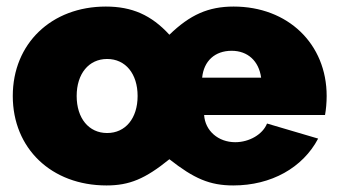

<svg xmlns="http://www.w3.org/2000/svg" viewBox="-20 -556 1031 586"><path d="M305 10C375 10 423 -10 497 -70C572 -11 620 10 692 10C808 10 904 -44 951 -133L795 -179C782 -146 741 -122 698 -122C646 -122 606 -157 603 -205H972C975 -221 977 -243 977 -263C977 -422 859 -536 693 -536C616 -536 560 -511 497 -450C442 -510 383 -536 303 -536C137 -536 19 -423 19 -263C19 -103 137 10 305 10ZM597 -319C602 -370 636 -401 687 -401C736 -401 770 -370 777 -319ZM307 -150C251 -150 214 -195 214 -263C214 -331 251 -376 307 -376C363 -376 400 -331 400 -263C400 -195 363 -150 307 -150Z"/></svg>

Font: Raleway Black
Style: Regular
Weight: 900
Designer: Matt McInerney, Pablo Impallari, Rodrigo Fuenzalida
Foundry: Matt McInerney, Pablo Impallari, Rodrigo Fuenzalida
Version: Version 3.000g; ttfautohint (v1.5) -l 8 -r 28 -G 28 -x 14 -D